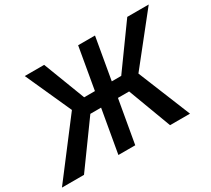

<svg xmlns="http://www.w3.org/2000/svg" viewBox="-180 -948 1301 1185"><g transform="rotate(-30 470.5 -355.5)"><path d="M726.1 0H868.2L716.3 -373.5L984.4 -710.9H831.5L617.2 -414.1H549.8L601.6 -710.9H481.4L429.7 -414.1H353L239.3 -710.9H101.1L248.5 -384.3L-44.4 0H112.8L335 -306.6H411.6L357.9 0H478L531.7 -306.6H611.3Z"/></g></svg>

Font: Roboto Medium
Style: Italic
Weight: 500
Italic angle: -12°
Designer: Google
Version: Version 2.137; 2017